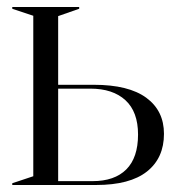

<svg xmlns="http://www.w3.org/2000/svg" viewBox="-20 -528 493 548"><path d="M15 -5 75 -25V-483L15 -503V-508H206V-503L146 -482V-286H248Q347 -286 397.5 -249Q448 -212 448 -146Q448 -77 399.5 -38.5Q351 0 254 0H15ZM244 -11Q307 -11 340.5 -44.5Q374 -78 374 -144Q374 -209 338 -242Q302 -275 238 -275H146V-11Z"/></svg>

Font: Nyght Serif Light
Style: Regular
Weight: 300
Designer: Maksym Kobuzan
Version: Version 0.410